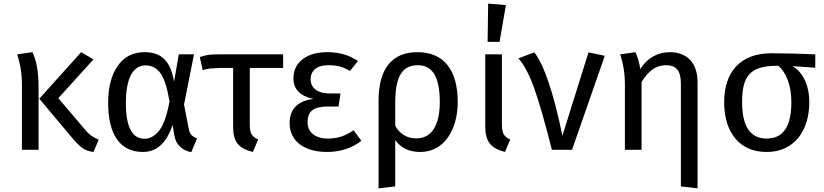

<svg xmlns="http://www.w3.org/2000/svg" viewBox="-20 -827 4548 1060"><path d="M75 -527C91 -475 101 -428 101 -357V0H193V-339C193 -440 180 -495 159 -539ZM496 -499 428 -539 197 -282 379 -65C401 -39 420 -20 436 -9C452 2 472 9 496 12L525 -56C496 -68 473 -82 448 -113L302 -285Z M778 -539C713 -539 664 -513 629 -462C594 -411 577 -343 577 -259C577 -80 646 12 769 12C846 12 900 -38 933 -138L942 -82C950 -27 989 5 1036 13L1068 -63C1039 -74 1027 -88 1022 -116L996 -250L1051 -527H967L941 -376C921 -493 869 -539 778 -539ZM783 -466C817 -466 845 -452 866 -423C887 -394 903 -342 916 -267C901 -188 882 -134 858 -105C834 -76 808 -61 779 -61C710 -61 675 -124 675 -259C675 -394 714 -466 783 -466Z M1543 -452V-527H1190C1139 -527 1118 -524 1083 -512L1099 -440C1116 -445 1130 -448 1142 -449C1153 -450 1172 -451 1198 -452H1267V-129C1267 -45 1295 -8 1376 12L1405 -57C1370 -73 1359 -90 1359 -141V-452Z M1785 -539C1673 -539 1600 -483 1600 -395C1600 -334 1637 -296 1711 -281C1623 -270 1579 -225 1579 -147C1579 -47 1661 12 1786 12C1858 12 1926 -10 1975 -50L1932 -108C1888 -77 1844 -62 1791 -62C1719 -62 1678 -98 1678 -151C1678 -214 1710 -239 1793 -239H1849L1860 -311H1799C1735 -311 1695 -341 1695 -388C1695 -439 1730 -467 1794 -467C1841 -467 1875 -458 1912 -435L1956 -490C1909 -522 1857 -539 1785 -539Z M2285 -539C2144 -539 2070 -448 2070 -271V213L2162 202V-54C2193 -10 2239 12 2300 12C2433 12 2507 -112 2507 -264C2507 -441 2430 -539 2285 -539ZM2278 -63C2229 -63 2187 -86 2162 -133V-256C2162 -399 2196 -467 2287 -467C2367 -467 2408 -403 2408 -264C2408 -133 2362 -63 2278 -63Z M2672 -596H2738L2773 -799L2675 -807ZM2751 -527H2659V-130C2659 -46 2688 -9 2768 12L2797 -57C2762 -73 2751 -90 2751 -141Z M2842 -505C2874 -469 2903 -413 2930 -338C2957 -262 2989 -149 3027 0H3138L3319 -519L3229 -538L3085 -78C3036 -315 2984 -468 2930 -538Z M3678 -539C3609 -539 3552 -505 3515 -446C3509 -483 3500 -514 3488 -539L3404 -527C3420 -475 3430 -428 3430 -357V0H3522V-374C3559 -434 3600 -467 3656 -467C3711 -467 3739 -440 3739 -365V202L3831 213V-374C3831 -478 3774 -539 3678 -539Z M4481 -527C4390 -531 4309 -533 4238 -533C4066 -533 3978 -428 3978 -263C3978 -178 3999 -111 4040 -62C4081 -13 4139 12 4213 12C4360 12 4448 -99 4448 -264C4448 -359 4410 -431 4355 -462L4481 -453ZM4213 -62C4122 -62 4077 -129 4077 -263C4077 -410 4123 -464 4272 -464H4277C4318 -429 4349 -359 4349 -264C4349 -129 4304 -62 4213 -62Z"/></svg>

Font: Fira Sans
Style: Regular
Weight: 400
Designer: Carrois Corporate & Edenspiekermann AG
Foundry: Carrois Corporate GbR & Edenspiekermann AG
Version: Version 4.203